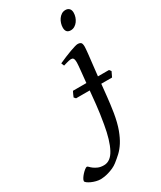

<svg xmlns="http://www.w3.org/2000/svg" viewBox="-410 -727 877 1046"><g transform="rotate(-30 28.5 -203.5)"><path d="M223.6 -616.2Q223.6 -602.5 219.2 -589.1Q214.8 -575.7 206.8 -564.7Q198.7 -553.7 187.5 -546.9Q176.3 -540 162.6 -540Q131.3 -540 131.3 -574.2Q131.3 -587.4 135.5 -600.8Q139.6 -614.3 147.5 -625.5Q155.3 -636.7 166.3 -643.8Q177.2 -650.9 191.4 -650.9Q206.5 -650.9 215.1 -641.8Q223.6 -632.8 223.6 -616.2ZM228 -205.1H160.2Q156.7 -171.4 152.1 -127Q147.5 -82.5 139.6 -32.2Q129.9 24.9 115.5 63.7Q101.1 102.5 84 129.2Q66.9 155.8 47.6 173.6Q28.3 191.4 8.3 207Q-4.9 217.3 -20.5 224.4Q-36.1 231.4 -51.3 235.8Q-66.4 240.2 -79.6 242.2Q-92.8 244.1 -101.6 244.1Q-115.2 244.1 -130.4 240.2Q-145.5 236.3 -158.2 230.5Q-170.9 224.6 -179.2 218.3Q-187.5 211.9 -187.5 207Q-187.5 200.7 -181.2 190.4Q-174.8 180.2 -166 170.7Q-157.2 161.1 -148.2 154.1Q-139.2 147 -134.3 147Q-130.4 147 -124.5 153.3Q-118.7 159.7 -108.9 167Q-99.1 174.3 -84.5 180.7Q-69.8 187 -48.3 187Q-6.8 187 20 136.7Q46.9 86.4 62.5 -5.4Q73.7 -69.3 79.1 -121.3Q84.5 -173.3 87.4 -205.1H1.5L-7.8 -215.8Q-4.4 -223.6 -0.7 -232.4Q2.9 -241.2 7.3 -249H91.8Q93.3 -264.6 95.2 -283.4Q97.2 -302.2 98.9 -319.6Q100.6 -336.9 101.8 -350.8Q103 -364.7 103 -371.1Q103 -382.3 101.6 -388.9Q100.1 -395.5 97.4 -398.7Q94.7 -401.9 91.1 -402.8Q87.4 -403.8 83 -403.8Q78.6 -403.8 70.6 -402.1Q62.5 -400.4 54.2 -397.9Q44.9 -395.5 34.2 -392.1L26.9 -410.2Q47.4 -419.4 67.9 -428Q88.4 -436.5 106 -442.9Q123.5 -449.2 136.7 -453.1Q149.9 -457 155.8 -457Q169.4 -457 176.3 -451.2Q183.1 -445.3 183.1 -424.8Q183.1 -419.9 182.1 -408.9Q181.2 -397.9 179.7 -382.8Q178.2 -367.7 176 -349.9Q173.8 -332 171.9 -314Q169.9 -295.9 168 -279.1Q166 -262.2 164.6 -249H233.9L243.2 -236.8Z"/></g></svg>

Font: Gentium Plus Afr
Style: Italic
Weight: 400
Italic angle: -8°
Designer: J. Victor Gaultney, Annie Olsen, Iska Routamaa, Becca Hirsbrunner
Foundry: SIL International
Version: Version 5.000